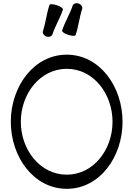

<svg xmlns="http://www.w3.org/2000/svg" viewBox="-20 -1166 831 1208"><path d="M456 -946C474 -999 479 -1056 497 -1110C501 -1123 491 -1138 475 -1144C458 -1149 441 -1143 437 -1130C419 -1076 388 -1028 371 -974C368 -967 385 -954 409 -947C432 -939 454 -938 456 -946ZM310 -950C328 -1004 358 -1052 376 -1106C378 -1113 361 -1126 338 -1133C314 -1141 293 -1142 291 -1134C273 -1081 268 -1024 250 -970C246 -957 256 -942 272 -936C289 -931 305 -937 310 -950ZM751 -400C751 -621 608 -822 400 -822C192 -822 48 -621 48 -400C48 -179 192 22 400 22C608 22 751 -179 751 -400ZM111 -400C111 -576 232 -733 400 -733C568 -733 688 -576 688 -400C688 -224 568 -67 400 -67C232 -67 111 -224 111 -400Z"/></svg>

Font: Nupuram
Style: Regular
Weight: 400
Designer: Santhosh Thottingal (santhosh.thottingal@gmail.com)
Foundry: SMC
Version: Version 1.000